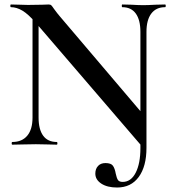

<svg xmlns="http://www.w3.org/2000/svg" viewBox="-20 -645 772 856"><path d="M29 -613Q26 -613 26 -619Q26 -625 29 -625L69 -624Q81 -623 105 -623L169 -624Q181 -625 197 -625Q205 -625 209 -621Q213 -617 221 -605Q238 -582 246 -573L625 -127L633 14L621 17L140 -543Q106 -582 80 -597.5Q54 -613 29 -613ZM405 129Q405 108 417 95Q429 82 450 82Q475 82 483.5 94Q492 106 496 129Q500 148 505.5 157Q511 166 527 166Q564 166 585 125Q606 84 606 15L633 14Q633 97 598.5 144Q564 191 502 191Q458 191 431.5 173.5Q405 156 405 129ZM35 -12Q78 -12 101.5 -40Q125 -68 125 -121V-602L152 -600V-121Q152 -68 172.5 -40Q193 -12 233 -12Q236 -12 236 -6Q236 0 233 0Q207 0 193 -1L140 -2L81 -1Q65 0 35 0Q32 0 32 -6Q32 -12 35 -12ZM525 -613Q523 -613 523 -619Q523 -625 525 -625L566 -624Q598 -622 619 -622Q638 -622 674 -624L716 -625Q719 -625 719 -619Q719 -613 716 -613Q676 -613 654.5 -584.5Q633 -556 633 -503V14L606 15V-503Q606 -556 585.5 -584.5Q565 -613 525 -613Z"/></svg>

Font: Cormorant Garamond SemiBold
Style: Regular
Weight: 600
Designer: Christian Thalmann (Catharsis Fonts)
Foundry: Catharsis Fonts
Version: Version 4.000